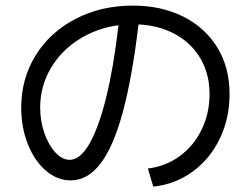

<svg xmlns="http://www.w3.org/2000/svg" viewBox="-20 -697 904 693"><path d="M736.3 -357.4Q736.3 -429.2 704.3 -484.6Q672.4 -540 614.3 -572.5Q556.2 -605 480 -608.9Q457 -417 423.3 -292.5Q389.6 -168 343 -106.9Q296.4 -45.9 235.4 -45.9Q186.5 -45.9 145.5 -81.1Q104.5 -116.2 80.6 -176.5Q56.6 -236.8 56.6 -308.6Q56.6 -413.1 108.6 -497.1Q160.6 -581.1 252.7 -628.9Q344.7 -676.8 460 -676.8Q561.5 -676.8 640.6 -637.5Q719.7 -598.1 764.2 -525.9Q808.6 -453.6 808.6 -357.4Q808.6 -269.5 773.2 -196.3Q737.8 -123 675 -77.4Q612.3 -31.7 533.2 -23.4L513.7 -88.9Q577.6 -96.2 628.2 -133.1Q678.7 -169.9 707.5 -228.5Q736.3 -287.1 736.3 -357.4ZM231.4 -120.1Q269 -120.1 302.5 -177.7Q335.9 -235.4 363 -344.5Q390.1 -453.6 407.7 -606Q327.6 -595.2 262.9 -553.5Q198.2 -511.7 161.6 -447.8Q125 -383.8 125 -308.6Q125 -260.7 140.1 -217Q155.3 -173.3 179.9 -146.7Q204.6 -120.1 231.4 -120.1Z"/></svg>

Font: Pretendard GOV
Style: Regular
Weight: 400
Designer: Base glyphs from Inter by Rasmus Andersson; Hangeul glyphs from Noto Sans CJK(Source Han Sans) by Jang Soo-young and Kan
Foundry: Kil Hyung-jin
Version: Version 1.309